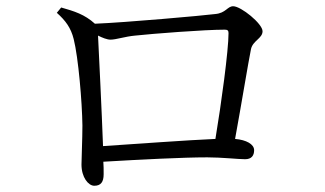

<svg xmlns="http://www.w3.org/2000/svg" viewBox="-20 -648 1040 615"><path d="M310 -180C306 -291 297 -473 294 -534C308 -527 323 -521 334 -521C352 -521 380 -531 413 -534C468 -540 636 -553 700 -553C709 -553 712 -550 712 -542C712 -486 689 -317 670 -203C577 -199 417 -187 310 -180ZM284 -572C251 -602 218 -612 176 -624L162 -607C190 -582 207 -559 216 -523C231 -464 243 -321 244 -246C244 -203 241 -141 241 -121C241 -80 263 -53 282 -53C303 -53 312 -65 312 -90C312 -105 312 -117 311 -130C431 -137 566 -144 644 -144C690 -144 743 -138 765 -138C786 -138 794 -150 794 -167C794 -186 769 -200 733 -203C753 -312 775 -447 784 -491C790 -518 821 -525 821 -548C821 -572 752 -628 727 -628C708 -628 704 -606 669 -603C630 -598 383 -576 284 -572Z"/></svg>

Font: Source Han Serif K
Style: Regular
Weight: 400
Designer: Ryoko NISHIZUKA 西塚涼子 (kana & ideographs); Frank Grießhammer (Latin, Greek & Cyrillic); Wenlong ZHANG 张文龙 (bopomofo); San
Foundry: Adobe Systems Incorporated
Version: Version 1.001;PS 1.001;hotconv 16.6.54;makeotf.lib2.5.65590